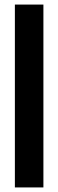

<svg xmlns="http://www.w3.org/2000/svg" viewBox="-20 -820 255 840"><path d="M45.1 0V-800H169.9V0Z"/></svg>

Font: Big Shoulders Stencil Display SC Thin
Style: Regular
Weight: 100
Designer: Patric King
Foundry: XO Type Co
Version: Version 2.001